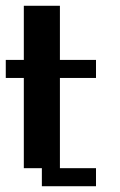

<svg xmlns="http://www.w3.org/2000/svg" viewBox="-20 -645 415 665"><path d="M0 -437.5H62.5V-625H187.5V-437.5H312.5V-375H187.5V-62.5H312.5V0H125V-62.5H62.5V-375H0Z"/></svg>

Font: NeoDunggeunmo Pro
Style: Regular
Weight: 400
Version: Version 1.020